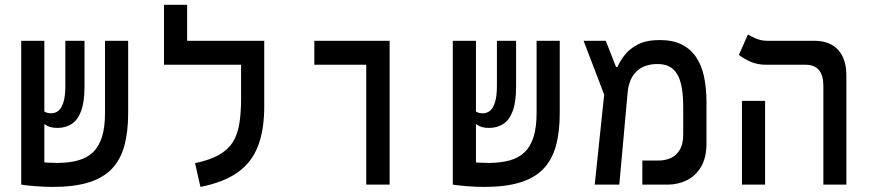

<svg xmlns="http://www.w3.org/2000/svg" viewBox="-20 -752 3556 782"><path d="M193.8 9.3Q159.7 9.3 124 6.3Q88.4 3.4 66.9 0L89.4 -98.1Q92.8 -96.7 106 -95.2Q119.1 -93.8 137.9 -92Q156.7 -90.3 176.3 -89.4Q195.8 -88.4 211.4 -88.4Q260.3 -88.4 297.1 -98.4Q334 -108.4 358.4 -131.6Q382.8 -154.8 395.3 -194.1Q407.7 -233.4 407.7 -292V-585.9H502V-291.5Q502 -214.4 486.3 -157.7Q470.7 -101.1 435.1 -64Q399.4 -26.9 340.3 -8.8Q281.2 9.3 193.8 9.3ZM160.6 0.5 66.4 -0.5V-585.9H160.6ZM213.9 -231Q187 -231 170.2 -240.7Q153.3 -250.5 139.2 -262.7L156.2 -301.3Q163.1 -295.4 170.7 -293Q178.2 -290.5 189 -290.5Q204.6 -290.5 217.5 -300.5Q230.5 -310.5 238.3 -335.2Q246.1 -359.9 246.1 -403.3V-585.9H324.2V-399.9Q324.2 -336.9 310.5 -300Q296.9 -263.2 272 -247.1Q247.1 -231 213.9 -231Z M1056.2 -585.9V-488.3H647.9V-585.9ZM742.2 -548.8H647.9V-732.4H742.2ZM961.9 -585.9H1056.2V-318.4Q1056.2 -222.2 1030.3 -155.8Q1004.4 -89.4 947.3 -49.3Q890.1 -9.3 796.4 9.3L774.4 -87.4Q834 -100.1 870.8 -120.6Q907.7 -141.1 927.5 -172.1Q947.3 -203.1 954.6 -247.1Q961.9 -291 961.9 -351.1Z M1471.7 0V-585.9H1566.9V0ZM1260.3 -488.3V-585.9H1566.4V-488.3Z M1951.7 9.3Q1917.5 9.3 1881.8 6.3Q1846.2 3.4 1824.7 0L1847.2 -98.1Q1850.6 -96.7 1863.8 -95.2Q1877 -93.8 1895.8 -92Q1914.6 -90.3 1934.1 -89.4Q1953.6 -88.4 1969.2 -88.4Q2018.1 -88.4 2054.9 -98.4Q2091.8 -108.4 2116.2 -131.6Q2140.6 -154.8 2153.1 -194.1Q2165.5 -233.4 2165.5 -292V-585.9H2259.8V-291.5Q2259.8 -214.4 2244.1 -157.7Q2228.5 -101.1 2192.9 -64Q2157.2 -26.9 2098.1 -8.8Q2039.1 9.3 1951.7 9.3ZM1918.5 0.5 1824.2 -0.5V-585.9H1918.5ZM1971.7 -231Q1944.8 -231 1928 -240.7Q1911.1 -250.5 1897 -262.7L1914.1 -301.3Q1920.9 -295.4 1928.5 -293Q1936 -290.5 1946.8 -290.5Q1962.4 -290.5 1975.3 -300.5Q1988.3 -310.5 1996.1 -335.2Q2003.9 -359.9 2003.9 -403.3V-585.9H2082V-399.9Q2082 -336.9 2068.4 -300Q2054.7 -263.2 2029.8 -247.1Q2004.9 -231 1971.7 -231Z M2402.3 0 2449.7 -451.7 2488.8 -479H2494.6Q2504.9 -502.9 2524.7 -528.3Q2544.4 -553.7 2578.9 -571.3Q2613.3 -588.9 2667 -588.9Q2719.2 -588.9 2755.4 -571.3Q2791.5 -553.7 2814.2 -520.8Q2836.9 -487.8 2847.2 -441.2Q2857.4 -394.5 2857.4 -336.4V-167Q2857.4 -110.4 2835.7 -73.2Q2814 -36.1 2777.8 -18.1Q2741.7 0 2698.2 0H2596.2V-98.1H2662.6Q2689 -98.1 2711.7 -108.2Q2734.4 -118.2 2748.5 -141.6Q2762.7 -165 2762.7 -204.6V-318.8Q2762.7 -372.6 2753.4 -411.1Q2744.1 -449.7 2721.2 -470.5Q2698.2 -491.2 2657.2 -491.2Q2605 -491.2 2573.2 -461.9Q2541.5 -432.6 2536.1 -373.5L2502.4 0ZM2448.2 -347.2 2356.9 -585.9H2447.3L2490.7 -475.1Z M3333.5 0V-402.3Q3333.5 -488.3 3260.7 -488.3H3100.1Q3064 -488.3 3036.6 -500.7Q3009.3 -513.2 2989.3 -528.3L3026.4 -611.8Q3037.6 -604 3059.1 -595Q3080.6 -585.9 3104 -585.9H3295.4Q3359.4 -585.9 3393.3 -549.3Q3427.2 -512.7 3427.2 -444.3V0ZM3002 0V-341.3H3096.2V0Z"/></svg>

Font: Cascadia Code
Style: Regular
Weight: 400
Designer: Aaron Bell
Foundry: Saja Typeworks
Version: Version 2404.023